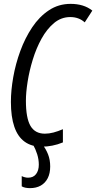

<svg xmlns="http://www.w3.org/2000/svg" viewBox="-20 -745 495 988"><path d="M194.3 9.8Q142.1 9.8 106.7 -15.9Q71.3 -41.5 53.7 -92.8Q36.1 -144 36.1 -220.7Q36.1 -279.3 48.1 -347.7Q60.1 -416 84.5 -482.7Q108.9 -549.3 145.5 -604.2Q182.1 -659.2 231.7 -692.1Q281.2 -725.1 343.3 -725.1Q377 -725.1 405 -716.6Q433.1 -708 455.1 -690.4L416 -629.9Q400.4 -644 381.8 -650.6Q363.3 -657.2 341.8 -657.2Q294.9 -657.2 258.1 -626.5Q221.2 -595.7 193.8 -546.1Q166.5 -496.6 148.7 -438.5Q130.9 -380.4 122.1 -324.5Q113.3 -268.6 113.3 -226.6Q113.3 -137.7 136.7 -97.4Q160.2 -57.1 210.9 -57.1Q232.4 -57.1 255.4 -63.2Q278.3 -69.3 303.7 -80.1V-12.2Q276.9 -1 249 4.4Q221.2 9.8 194.3 9.8ZM134.3 223.1Q122.1 223.1 111.1 220.9Q100.1 218.8 91.8 213.9V161.1Q98.1 164.6 107.2 167Q116.2 169.4 124.5 169.4Q151.4 169.4 165.5 150.9Q179.7 132.3 179.7 102.5Q179.7 75.2 171.4 48.8Q163.1 22.5 150.4 0H199.2Q216.3 21.5 227.3 49.3Q238.3 77.1 238.3 111.8Q238.3 147 225.6 171.9Q212.9 196.8 189.7 210Q166.5 223.1 134.3 223.1Z"/></svg>

Font: Open Sans Condensed
Style: Italic
Weight: 400
Width: 3
Italic angle: -12°
Designer: Monotype Design Team
Foundry: Monotype Imaging Inc.
Version: Version 3.000